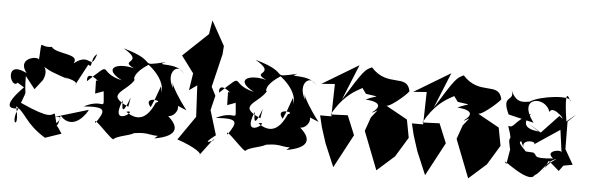

<svg xmlns="http://www.w3.org/2000/svg" viewBox="-54 -1014 4022 1298"><g transform="rotate(5 1957.0 -365.5)"><path d="M182 -256 234 -323C292 -447 117 -433 403 -343L209 -435C301 -340 499 -357 450 -303L530 -453C565 -424 535 -495 584 -529C543 -403 544 -543 430 -453C472 -524 307 -503 274 -551C182 -535 207 -621 194 -446C222 -488 35 -470 119 -360C-45 -443 22 -236 65 -290L110 -262C-14 -137 12 -103 86 -118C29 -9 111 36 68 -130C136 -93 143 -19 281 65L390 28C328 -75 359 32 373 -94C469 11 557 -136 560 -149L313 -75C438 -112 323 -16 349 -41L333 -104C307 -97 312 -59 99 -156C139 -270 117 -173 116 -340Z M593 -262 649 -283C663 -127 667 -242 523 -169C680 -181 674 -154 612 -64C584 -127 745 62 745 32C791 -5 911 6 917 -74C830 23 876 -41 988 -19C1132 10 1134 -105 1018 5C1185 -24 1188 -96 1054 -187C1112 -80 1243 -266 1083 -259L1218 -203C1083 -377 1100 -432 1114 -345C1052 -449 1138 -525 1181 -445C1136 -527 963 -479 1049 -515C848 -468 1017 -511 758 -584C917 -492 725 -507 841 -455C719 -486 628 -437 765 -367C589 -407 706 -503 531 -341C518 -431 638 -328 591 -352ZM1000 -262 975 -203C909 -278 1069 -254 1007 -237C963 -135 903 -94 814 -158C907 -186 698 -26 783 -234C780 -113 813 -200 835 -257L824 -193C653 -268 807 -294 854 -382C854 -361 812 -407 935 -487C911 -506 1054 -414 1040 -306C1015 -298 1056 -267 1032 -350Z M1418 -17C1313 33 1459 -74 1431 -52L1380 -219L1404 -318L1374 -377L1428 -602L1432 -658L1340 -824L1325 -730L1156 -570L1241 -456L1223 -340L1276 -378L1287 -165L1174 -2C1303 42 1351 84 1331 90L1418 -26Z M1489 -262 1545 -283C1559 -127 1563 -242 1419 -169C1576 -181 1570 -154 1508 -64C1480 -127 1641 62 1641 32C1687 -5 1807 6 1813 -74C1726 23 1772 -41 1884 -19C2028 10 2030 -105 1914 5C2081 -24 2084 -96 1950 -187C2008 -80 2139 -266 1979 -259L2114 -203C1979 -377 1996 -432 2010 -345C1948 -449 2034 -525 2077 -445C2032 -527 1859 -479 1945 -515C1744 -468 1913 -511 1654 -584C1813 -492 1621 -507 1737 -455C1615 -486 1524 -437 1661 -367C1485 -407 1602 -503 1427 -341C1414 -431 1534 -328 1487 -352ZM1896 -262 1871 -203C1805 -278 1965 -254 1903 -237C1859 -135 1799 -94 1710 -158C1803 -186 1594 -26 1679 -234C1676 -113 1709 -200 1731 -257L1720 -193C1549 -268 1703 -294 1750 -382C1750 -361 1708 -407 1831 -487C1807 -506 1950 -414 1936 -306C1911 -298 1952 -267 1928 -350Z M2417 -420C2533 -402 2489 -418 2418 -381C2418 -381 2576 -377 2469 -299C2479 -291 2540 -356 2464 -264L2431 -170L2532 89L2650 -16L2731 -149L2708 -271L2562 -352C2595 -349 2722 -465 2708 -466C2682 -582 2558 -473 2442 -602C2395 -580 2389 -578 2258 -366L2357 -609L2111 -461L2202 -468L2197 -248H2121L2140 -169L2174 -63L2240 93L2361 -134L2307 -265L2191 -260C2317 -491 2468 -437 2363 -494Z M3040 -420C3156 -402 3112 -418 3041 -381C3041 -381 3199 -377 3092 -299C3102 -291 3163 -356 3087 -264L3054 -170L3155 89L3273 -16L3354 -149L3331 -271L3185 -352C3218 -349 3345 -465 3331 -466C3305 -582 3181 -473 3065 -602C3018 -580 3012 -578 2881 -366L2980 -609L2734 -461L2825 -468L2820 -248H2744L2763 -169L2797 -63L2863 93L2984 -134L2930 -265L2814 -260C2940 -491 3091 -437 2986 -494Z M3851 -64 3793 -165 3791 -352C3831 -389 3883 -436 3783 -352C3760 -506 3762 -570 3799 -489C3806 -533 3592 -509 3525 -464C3489 -459 3433 -440 3396 -532C3429 -449 3325 -502 3390 -365L3563 -324C3433 -495 3632 -514 3663 -405C3685 -466 3805 -325 3733 -385L3617 -262L3528 -316L3611 -262C3632 -275 3440 -256 3541 -383C3422 -317 3438 -275 3394 -288C3447 -132 3377 -283 3433 -85C3425 -184 3428 -168 3404 -30C3337 -103 3566 103 3602 27C3636 16 3683 -84 3738 -92C3644 -37 3626 60 3688 -77L3761 -14C3831 -112 3830 -106 3753 -46ZM3509 -153C3488 -215 3619 -200 3570 -173L3748 -292L3769 -138C3771 -166 3648 -142 3716 -95C3566 -81 3614 -106 3578 -123L3511 -127C3586 -86 3447 -185 3491 -192Z"/></g></svg>

Font: Asimov Silicon
Style: Regular
Weight: 400
Designer: Google
Version: Version 2.000980; 2014